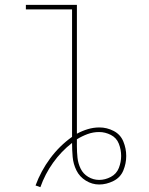

<svg xmlns="http://www.w3.org/2000/svg" viewBox="-20 -755 616 794"><path d="M147 19Q166 -35 199.5 -82Q233 -129 278 -164Q278 -135 280.5 -106Q283 -77 296 -50.5Q309 -24 335 -8Q361 8 390 8Q420 8 449 -6.5Q478 -21 490 -50Q502 -79 502 -110Q502 -141 490 -170Q478 -199 450 -213.5Q422 -228 391 -228Q367 -228 343.5 -221Q320 -214 298 -202V-735H87V-716H278V-201Q278 -198 278 -195Q278 -192 278 -189Q226 -152 187.5 -100Q149 -48 127 12ZM390 -11Q366 -11 345 -23.5Q324 -36 313.5 -57.5Q303 -79 300.5 -102.5Q298 -126 298 -150Q298 -156 298 -162.5Q298 -169 298 -176V-179Q319 -192 342 -200.5Q365 -209 390 -209Q415 -209 438.5 -197Q462 -185 471.5 -160.5Q481 -136 481 -110Q481 -85 471.5 -60.5Q462 -36 438.5 -23.5Q415 -11 390 -11Z"/></svg>

Font: Iosevka Sparkle Thin
Style: Regular
Weight: 100
Designer: Belleve Invis
Foundry: Belleve Invis
Version: Version 4.5.0; ttfautohint (v1.8.3)